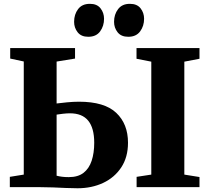

<svg xmlns="http://www.w3.org/2000/svg" viewBox="-20 -1000 1118 1026"><path d="M394.5 6Q364.5 6 331.8 4.5Q299 3 263.8 1.5Q228.5 0 189 0H32.5V-55L107 -67V-671.5L34.5 -687V-743H381V-687L282.5 -671V-447Q304 -450 338.2 -453.2Q372.5 -456.5 402 -456.5Q538.5 -456.5 601.2 -397Q664 -337.5 664 -237.5Q664 -160 628 -105.5Q592 -51 531 -22.5Q470 6 394.5 6ZM347.5 -53.5Q397 -53.5 426.5 -76.5Q456 -99.5 469.8 -141Q483.5 -182.5 483.5 -237Q483.5 -315.5 451.5 -355Q419.5 -394.5 353.5 -394.5Q338.5 -394.5 316.8 -392.2Q295 -390 282.5 -387.5V-61Q296 -57.5 311.8 -55.5Q327.5 -53.5 347.5 -53.5ZM788.5 -67V-670.5L709.5 -686V-743H1046V-686L965 -670.5V-67L1046 -54V0H710V-55ZM451 -803.5Q414 -803.5 395 -827.5Q376 -851.5 376 -883.5Q376 -923 397.2 -951.2Q418.5 -979.5 460 -979.5H461Q498.5 -979.5 517.2 -955.5Q536 -931.5 536 -899.5Q536 -861 515 -832.2Q494 -803.5 452 -803.5ZM665 -803.5Q627.5 -803.5 608.5 -827.5Q589.5 -851.5 589.5 -883.5Q589.5 -923 611 -951.2Q632.5 -979.5 673.5 -979.5H674.5Q712.5 -979.5 731.2 -955.5Q750 -931.5 750 -899.5Q750 -861 728.8 -832.2Q707.5 -803.5 666 -803.5Z"/></svg>

Font: Merriweather 48pt Black
Style: Regular
Weight: 900
Version: Version 2.100